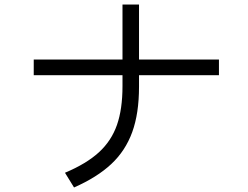

<svg xmlns="http://www.w3.org/2000/svg" viewBox="-20 -804 1096 848"><path d="M947 -541V-472H594V-421Q594 -303 564 -220.5Q534 -138 471.5 -79.5Q409 -21 307 24L267 -41Q362 -81 417 -131.5Q472 -182 496.5 -252Q521 -322 521 -423V-472H129V-541H521V-784H594V-541Z"/></svg>

Font: PlemolJP
Style: Regular
Weight: 400
Monospace: yes
Version: v2.0.4; ttfautohint (v1.8.4.7-5d5b-dirty) -l 6 -r 45 -G 200 